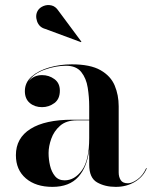

<svg xmlns="http://www.w3.org/2000/svg" viewBox="-20 -719 592 749"><path d="M157 -606Q132.5 -612.5 124.5 -636.2Q116.5 -660 128 -678.5Q135 -689.5 149.5 -695.5Q164 -701.5 180.2 -698Q196.5 -694.5 208 -677L297.5 -556.5L296 -554.5ZM262.5 -252H328V-304.5Q328 -340.5 322.2 -377Q316.5 -413.5 297 -438Q277.5 -462.5 237.5 -462.5Q197 -462.5 154.2 -447.2Q111.5 -432 91.5 -402Q111.5 -426 144 -426Q171 -426 192.2 -410.5Q213.5 -395 213.5 -365.5Q213.5 -332.5 192 -316.8Q170.5 -301 144 -301Q115.5 -301 96.2 -317.2Q77 -333.5 77 -363.5Q77 -397.5 103.8 -420.8Q130.5 -444 172.5 -456Q214.5 -468 260 -468Q332.5 -468 372.2 -445.2Q412 -422.5 427.5 -385.2Q443 -348 443 -304.5V-46Q443 -29 450.8 -16.5Q458.5 -4 479 -4Q495 -4 516.2 -19.2Q537.5 -34.5 550.5 -63.5L552.5 -62Q538.5 -29 506 -9.5Q473.5 10 431.5 10Q389.5 10 358.8 -7.5Q328 -25 328 -76.5V-136.5Q320.5 -68 285.5 -29Q250.5 10 184.5 10Q119.5 10 80.8 -23.2Q42 -56.5 42 -113.5Q42 -180.5 99 -216.2Q156 -252 262.5 -252ZM232 -15.5Q271 -15.5 299.5 -54.5Q328 -93.5 328 -180.5V-249.5H279.5Q238.5 -249.5 214.5 -228.5Q190.5 -207.5 180 -177.8Q169.5 -148 169.5 -122Q169.5 -97.5 175.2 -73Q181 -48.5 194.5 -32Q208 -15.5 232 -15.5Z"/></svg>

Font: Bodoni* 72pt Medium
Style: Regular
Weight: 500
Version: Version 2.3